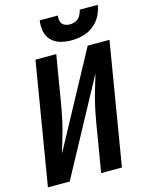

<svg xmlns="http://www.w3.org/2000/svg" viewBox="-137 -1032 851 1115"><g transform="rotate(-15 288.0 -474.5)"><path d="M9 0H140L447 -568Q434 -523 420 -477.5Q406 -432 396 -386Q386 -340 378 -294L329 0H454L576 -735H445L138 -167Q151 -212 165 -257.5Q179 -303 189 -349Q199 -395 207 -441L256 -735H131ZM362 -789Q396 -789 430.5 -797.5Q465 -806 494.5 -828.5Q524 -851 541 -883Q558 -915 563 -949H454Q451 -931 441 -914Q431 -897 413.5 -889Q396 -881 378 -881Q360 -881 344.5 -889Q329 -897 324.5 -914Q320 -931 323 -949H214Q209 -916 215 -883.5Q221 -851 243.5 -828.5Q266 -806 297.5 -797.5Q329 -789 362 -789Z"/></g></svg>

Font: Iosevka Sparkle
Style: Bold Italic
Weight: 700
Italic angle: -9°
Designer: Belleve Invis
Foundry: Belleve Invis
Version: Version 4.5.0; ttfautohint (v1.8.3)